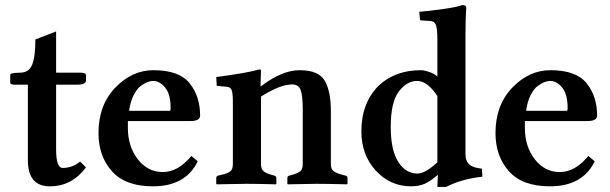

<svg xmlns="http://www.w3.org/2000/svg" viewBox="-20 -718 2382 750"><path d="M199.2 -387.2V-134.8Q199.2 -61.5 225.1 -62Q262.2 -62 293 -86.9L315.9 -64Q259.8 10.3 174.8 9.8Q88.9 9.8 88.9 -91.8V-387.2H38.1Q20 -387.2 20 -395V-425.8Q20 -433.6 58.1 -434.1Q93.3 -434.1 105.7 -465.6Q118.2 -497.1 118.2 -564L199.2 -595.2V-434.1H293.9Q315.9 -434.1 315.9 -423.8V-403.8Q315.9 -386.7 278.8 -387.2Z M484.4 -285.2H644.5Q646.5 -287.1 646.5 -295.9Q646.5 -350.1 625 -376Q603.5 -401.9 578.6 -401.9Q568.8 -401.9 556.6 -397.5Q544.4 -393.1 529.5 -382.1Q514.6 -371.1 502 -346.2Q489.3 -321.3 484.4 -285.2ZM727.5 -108.9 752.4 -87.9Q704.6 10.3 576.7 9.8Q469.7 9.8 417.2 -49.1Q364.7 -107.9 364.7 -198.2Q364.7 -307.1 430.2 -375.5Q495.6 -443.8 579.6 -443.8Q679.7 -443.8 720.7 -392.8Q761.7 -341.8 761.7 -266.1Q761.7 -245.1 722.7 -245.1H479.5V-219.2Q479.5 -145 518.6 -95.5Q557.6 -45.9 615.7 -45.9Q675.8 -45.9 727.5 -108.9Z M999.5 -380.9Q1081.5 -443.8 1150.4 -443.8Q1224.6 -443.8 1248.5 -402.8Q1272.5 -361.8 1272.5 -283.2V-76.2Q1272.5 -57.1 1283.4 -49.1Q1294.4 -41 1321.3 -34.2L1329.6 -32.2Q1337.4 -30.3 1337.4 -22.9V0L1335.4 2Q1255.4 0 1216.3 0L1104.5 2L1102.5 0V-22.9Q1102.5 -29.8 1110.4 -32.2L1114.7 -33.2Q1140.6 -40 1151.6 -48.1Q1162.6 -56.2 1162.6 -76.2V-290Q1162.6 -344.2 1154.5 -366.2Q1146.5 -388.2 1120.6 -388.2Q1074.7 -388.2 999.5 -340.8V-76.2Q999.5 -57.1 1011 -48.1Q1022.5 -39.1 1047.4 -33.2L1051.3 -32.2Q1059.1 -30.3 1059.6 -22.9V0L1057.6 2Q981.4 0 942.4 0L826.7 2L824.7 0V-22.9Q824.7 -29.8 832.5 -32.2L841.3 -34.2Q868.2 -40 878.9 -48.1Q889.6 -56.2 889.6 -76.2V-320.8Q889.6 -356 884.5 -366.9Q879.4 -377.9 867.7 -378.9L826.7 -382.8L824.7 -417Q946.8 -433.1 992.7 -446.8Q999.5 -446.8 999.5 -443.8L997.6 -380.9Z M1688.5 -342.8Q1649.4 -401.9 1609.4 -401.9Q1569.3 -401.9 1537.8 -360.4Q1506.3 -318.8 1506.3 -222.2Q1506.3 -132.3 1535.4 -86.2Q1564.5 -40 1610.4 -40Q1641.1 -40 1688.5 -84ZM1798.3 -583V-115.2Q1798.3 -90.3 1812 -76.7Q1825.7 -63 1862.3 -59.1L1864.3 -27.8Q1783.2 -19 1722.7 12.2H1688.5L1690.4 -35.2Q1661.6 -10.3 1639.2 -0.2Q1616.7 9.8 1585.4 9.8Q1504.4 9.8 1448 -51.5Q1391.6 -112.8 1391.6 -205.1Q1391.6 -315.9 1459.5 -383.8Q1524.4 -443.8 1623.5 -443.8Q1636.7 -443.8 1657.7 -436.5Q1678.7 -429.2 1688.5 -418.9V-563Q1688.5 -608.9 1681.9 -622.6Q1675.3 -636.2 1658.7 -636.2L1626.5 -638.2Q1620.6 -638.2 1620.6 -643.1L1617.7 -671.9Q1654.8 -674.8 1711.7 -682.9Q1768.6 -690.9 1785.6 -698.2Q1801.8 -698.2 1801.3 -688Q1798.3 -647.9 1798.3 -583Z M2035.2 -285.2H2195.3Q2197.3 -287.1 2197.3 -295.9Q2197.3 -350.1 2175.8 -376Q2154.3 -401.9 2129.4 -401.9Q2119.6 -401.9 2107.4 -397.5Q2095.2 -393.1 2080.3 -382.1Q2065.4 -371.1 2052.7 -346.2Q2040 -321.3 2035.2 -285.2ZM2278.3 -108.9 2303.2 -87.9Q2255.4 10.3 2127.4 9.8Q2020.5 9.8 1968 -49.1Q1915.5 -107.9 1915.5 -198.2Q1915.5 -307.1 1981 -375.5Q2046.4 -443.8 2130.4 -443.8Q2230.5 -443.8 2271.5 -392.8Q2312.5 -341.8 2312.5 -266.1Q2312.5 -245.1 2273.4 -245.1H2030.3V-219.2Q2030.3 -145 2069.3 -95.5Q2108.4 -45.9 2166.5 -45.9Q2226.6 -45.9 2278.3 -108.9Z"/></svg>

Font: Linux Libertine
Style: Semibold
Weight: 600
Designer: Philipp H. Poll
Foundry: Philipp H. Poll
Version: Version 5.1.2 ; ttfautohint (v0.9)